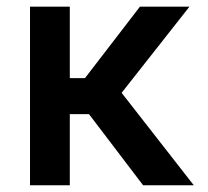

<svg xmlns="http://www.w3.org/2000/svg" viewBox="-20 -548 615 568"><path d="M403.3 0 243.2 -210.4H186.5V0H68.8V-528.3H186.5V-316.9H231.4L394 -528.3H540.5L339.8 -273.4L553.2 0Z"/></svg>

Font: Vazirmatn RD FD Medium
Style: Regular
Weight: 500
Designer: Saber Rastikerdar
Foundry: Saber Rastikerdar
Version: Version 33.003